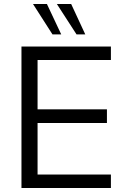

<svg xmlns="http://www.w3.org/2000/svg" viewBox="-20 -946 628 966"><path d="M88 0V-712H538V-644H169V-396H518V-327H169V-68H538V0ZM244 -773 146 -926H216L288 -773ZM365 -773 266 -926H338L409 -773Z"/></svg>

Font: Muli-Regular
Style: Regular
Weight: 400
Version: Version 2.000